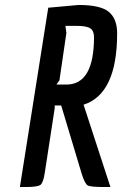

<svg xmlns="http://www.w3.org/2000/svg" viewBox="-20 -752 493 772"><path d="M401 0Q344 0 332.5 -6.5Q321 -13 308 -55L226 -328H200V-317L160 -57Q154 -17 142.5 -8.5Q131 0 83 0H60L174 -721L296 -732Q385 -732 418 -704Q451 -676 451 -618Q451 -374 316 -331L424 0ZM247 -412Q358 -412 358 -603Q358 -628 343 -638Q328 -648 288 -648H243L247 -620L219 -429L207 -412Z"/></svg>

Font: Economica
Style: Bold Italic
Weight: 700
Designer: Vicente Lamonaca
Foundry: Vicente Lamonaca
Version: Version 1.100